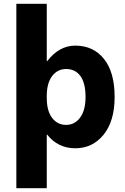

<svg xmlns="http://www.w3.org/2000/svg" viewBox="-20 -770 659 1010"><path d="M430 -260Q430 -333 403 -370Q376 -407 328 -407Q282 -407 254 -369.5Q226 -332 226 -265V-255Q226 -187 254 -150Q282 -113 328 -113Q373 -113 401.5 -151.5Q430 -190 430 -260ZM583 -260Q583 -133 525 -61.5Q467 10 376 10Q285 10 228 -62H226V220H66V-750H226V-448H228Q291 -530 376 -530Q471 -530 527 -460Q583 -390 583 -260Z"/></svg>

Font: M PLUS 1p ExtraBold
Style: Regular
Weight: 800
Version: Version 1.062